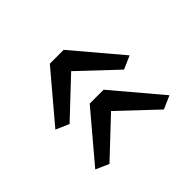

<svg xmlns="http://www.w3.org/2000/svg" viewBox="-92 -662 783 783"><g transform="rotate(45 300.0 -270.0)"><path d="M279 -56 73 -230V-310L279 -484L304 -427L156 -270L304 -113ZM509 -56 303 -230V-310L509 -484L534 -427L386 -270L534 -113Z"/></g></svg>

Font: iA Writer Duo V
Style: Regular
Weight: 400
Designer: Mike Abbink, Paul van der Laan, Pieter van Rosmalen, Oliver Reichenstein
Foundry: Information Architects Inc.
Version: Version 2.000